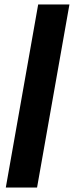

<svg xmlns="http://www.w3.org/2000/svg" viewBox="-20 -740 331 860"><path d="M6 100 151 -720H291L146 100Z"/></svg>

Font: DM Sans 20pt ExtraBold
Style: Italic
Weight: 800
Italic angle: -10°
Version: Version 4.004;gftools[0.9.30]